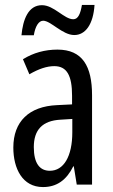

<svg xmlns="http://www.w3.org/2000/svg" viewBox="-20 -748 456 778"><path d="M67 -605H117C123 -642 137 -664 155 -664C186 -664 233 -606 281 -606C326 -606 358 -649 363 -728H312C306 -693 297 -670 277 -670C240 -670 199 -727 150 -727C94 -727 73 -668 67 -605ZM213 -547C162 -547 115 -534 73 -508L99 -447C137 -469 170 -480 200 -480C251 -480 272 -442 272 -360V-325L211 -322C98 -317 34 -256 34 -150C34 -65 71 10 154 10C210 10 249 -18 277 -74H279L291 0H353V-362C353 -480 314 -547 213 -547ZM225 -263 273 -266V-212C273 -114 238 -56 182 -56C141 -56 117 -86 117 -152C117 -222 152 -259 225 -263Z"/></svg>

Font: Noto Sans Lao Looped ExtraCondensed
Style: Regular
Weight: 400
Width: 2
Designer: Mark Frömberg, Ben Mitchell
Foundry: The Fontpad Ltd
Version: Version 1.002